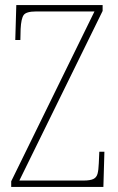

<svg xmlns="http://www.w3.org/2000/svg" viewBox="-20 -734 463 754"><path d="M24 0V-22L351 -689H122Q83 -689 73 -675Q63 -661 61 -620L60 -577H40L44 -714H383V-691L56 -25H308Q334 -25 346.5 -31Q359 -37 363 -51.5Q367 -66 368 -93L370 -138H390L386 0Z"/></svg>

Font: Noto Serif Khmer Condensed Thin
Style: Regular
Weight: 250
Width: 3
Designer: Danh Hong and the Monotype Design Team
Foundry: Monotype Imaging Inc.
Version: Version 2.004